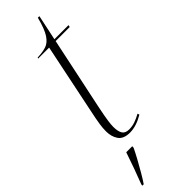

<svg xmlns="http://www.w3.org/2000/svg" viewBox="-298 -657 877 877"><g transform="rotate(-45 140.0 -219.0)"><path d="M132 10Q91 10 74.5 -13.5Q58 -37 58 -72Q58 -92 61.5 -116Q65 -140 76 -192L145 -526H74L76 -531Q107 -532 130.5 -539Q154 -546 172 -573Q190 -600 205 -659H215L189 -536H280L278 -526H187L113 -175Q102 -121 99 -98.5Q96 -76 96 -63Q96 -33 105.5 -18Q115 -3 139 -3Q160 -3 178.5 -9.5Q197 -16 217 -27L220 -18Q173 10 132 10ZM1 213Q14 180 29 138.5Q44 97 56 61H95L94 71Q84 92 69 119.5Q54 147 38 174.5Q22 202 9 221H0Z"/></g></svg>

Font: Noto Serif Display Condensed ExtraLight
Style: Italic
Weight: 200
Width: 3
Italic angle: -12°
Designer: Monotype Design Team
Foundry: Monotype Imaging Inc.
Version: Version 2.009